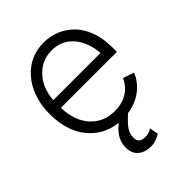

<svg xmlns="http://www.w3.org/2000/svg" viewBox="-219 -662 985 985"><g transform="rotate(-45 273.0 -169.5)"><path d="M288.6 11.7Q212.4 11.7 156.2 -24.2Q100.1 -60.1 69.8 -123.5Q39.6 -187 39.6 -269.5Q39.6 -352.1 69.6 -416Q99.6 -480 153.3 -516.6Q207 -553.2 277.8 -553.2Q321.8 -553.2 363.3 -536.9Q404.8 -520.5 438 -487.3Q471.2 -454.1 490.2 -403.1Q509.3 -352.1 509.3 -281.7V-253.4H83V-309.1H475.1L446.3 -287.6Q446.3 -347.2 426 -394Q405.8 -440.9 368.2 -468.3Q330.6 -495.6 277.8 -495.6Q225.6 -495.6 186 -468Q146.5 -440.4 124.8 -394.8Q103 -349.1 103 -294.9V-262.2Q103 -196.8 125.7 -148.2Q148.4 -99.6 190.2 -72.8Q231.9 -45.9 288.6 -45.9Q327.1 -45.9 356.4 -58.1Q385.7 -70.3 405.8 -91.1Q425.8 -111.8 436 -136.2L496.1 -116.2Q483.4 -82 455.3 -53Q427.2 -23.9 385 -6.1Q342.8 11.7 288.6 11.7ZM288.6 213.9Q247.1 213.9 220.2 190.9Q193.4 168 193.8 123.5Q193.8 97.7 205.6 72.8Q217.3 47.9 241.9 24.7Q266.6 1.5 305.7 -20L338.4 0Q305.2 27.8 281.5 55.9Q257.8 84 257.8 116.7Q257.8 137.2 268.8 148.2Q279.8 159.2 303.2 158.7Q318.8 159.2 330.8 154.8Q342.8 150.4 352.1 144L360.4 191.9Q347.7 200.7 329.8 207.3Q312 213.9 288.6 213.9Z"/></g></svg>

Font: Inter Tight Light
Style: Regular
Weight: 300
Designer: Rasmus Andersson
Foundry: rsms
Version: Version 3.004